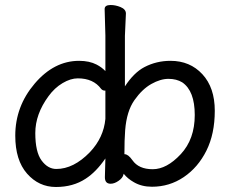

<svg xmlns="http://www.w3.org/2000/svg" viewBox="-20 -729 920 767"><path d="M401 -367Q400 -367 399 -367Q390 -367 384 -374Q353 -416 291 -416Q262 -416 230 -397Q198 -378 174 -345Q121 -273 121 -197.5Q121 -122 146 -88Q171 -54 205 -54Q274 -54 339 -121Q394 -179 401 -254ZM422 5Q399 5 399 -21L401 -96Q364 -42 322 -15Q272 18 203.5 18Q135 18 88 -35.5Q41 -89 41 -187Q41 -304 118.5 -395Q196 -486 296 -486Q337 -486 366 -471Q387 -460 401 -445V-587L398 -693Q398 -709 422 -709Q441 -709 461 -701Q483 -692 483 -675Q483 -675 479 -586V-384Q515 -439 557 -461Q605 -486 661 -486Q739 -486 788.5 -432.5Q838 -379 838 -286.5Q838 -194 804.5 -127Q771 -60 714 -21.5Q657 17 587 17Q546 17 515 -1Q490 -15 474 -35L473 -31Q470 -18 453.5 -6.5Q437 5 422 5ZM478 -113Q492 -113 509 -89Q534 -53 590 -53Q646 -53 702 -113Q758 -173 758 -269.5Q758 -366 708 -400Q685 -414 653 -414Q621 -414 584.5 -393.5Q548 -373 517 -329Q486 -285 480 -209Q477 -171 477 -113Q478 -113 478 -113Z"/></svg>

Font: Moon Stars Kai
Style: Bold
Weight: 700
Designer: GuiWonder
Version: Version 1.101